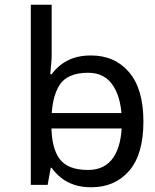

<svg xmlns="http://www.w3.org/2000/svg" viewBox="-20 -780 655 810"><path d="M536 -238V-303H160V-238ZM365 10Q465 10 525 -59.5Q585 -129 585 -267Q585 -405 524.5 -475.5Q464 -546 364 -546Q322 -546 291 -535.5Q260 -525 237 -507Q214 -489 198 -467H192Q193 -480 195.5 -505.5Q198 -531 198 -546V-760H110V0H181L194 -72H198Q214 -49 237 -30.5Q260 -12 291.5 -1Q323 10 365 10ZM351 -63Q266 -63 231.5 -109.5Q197 -156 197 -250V-266Q197 -366 230 -419.5Q263 -473 352 -473Q423 -473 458.5 -416.5Q494 -360 494 -265Q494 -169 458.5 -116Q423 -63 351 -63Z"/></svg>

Font: malayalam115
Style: Regular
Weight: 400
Designer: Jelle Bosma - Monotype Design Team
Foundry: Monotype Imaging Inc.
Version: Version 2.103